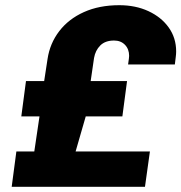

<svg xmlns="http://www.w3.org/2000/svg" viewBox="-20 -719 698 739"><path d="M25 0 43 -136H112L132 -271H62L80 -407H150L163 -492Q172 -552 208 -599Q244 -646 303 -672.5Q362 -699 439 -699Q502 -699 551.5 -676Q601 -653 629.5 -613Q658 -573 658 -521Q658 -511 656.5 -500Q655 -489 653 -471H473Q475 -485 476 -492.5Q477 -500 477 -504Q477 -530 461 -546.5Q445 -563 419 -563Q385 -563 366 -544Q347 -525 342 -496L329 -407H469L451 -271H310L271 -136H557L538 0Z"/></svg>

Font: Chivo Medium ExtraBold
Style: Italic
Weight: 800
Italic angle: -8.05°
Version: Version 2.002